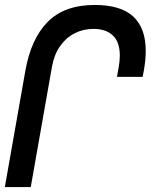

<svg xmlns="http://www.w3.org/2000/svg" viewBox="-22 -754 642 774"><path d="M359.5 -734Q465.5 -734 515.5 -687Q565.5 -640 565.5 -549Q565.5 -512.5 558 -470.5L553 -444H449.5L456.5 -483Q461 -508.5 461 -529.5Q461 -584.5 433 -611Q405 -637.5 355 -637.5Q313.5 -637.5 278.8 -619.8Q244 -602 220 -567.8Q196 -533.5 187.5 -485L102 0H-2.5L80 -467.5Q102.5 -597 170 -665.5Q237.5 -734 359.5 -734Z"/></svg>

Font: JuliaMono MediumItalic
Style: Regular
Weight: 500
Italic angle: -9°
Monospace: yes
Designer: cormullion
Foundry: corm
Version: Version 0.049; ttfautohint (v1.8.4)